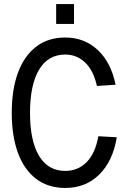

<svg xmlns="http://www.w3.org/2000/svg" viewBox="-20 -911 640 947"><path d="M302 16Q217 16 158 -29Q99 -74 68.5 -157Q38 -240 38 -354Q38 -469 68.5 -552Q99 -635 158 -680.5Q217 -726 302 -726Q396 -726 462 -664.5Q528 -603 550 -493L458 -487Q441 -564 399.5 -603Q358 -642 302 -642Q217 -642 172.5 -567Q128 -492 128 -354Q128 -217 172.5 -142.5Q217 -68 302 -68Q364 -68 407 -111Q450 -154 465 -239L556 -234Q537 -117 470 -50.5Q403 16 302 16ZM257 -793V-891H345V-793Z"/></svg>

Font: Geist Mono
Style: Regular
Weight: 400
Monospace: yes
Designer: Basement.studio, Andrés Briganti, Mateo Zaragoza
Foundry: Basement.studio, Vercel, Andrés Briganti, Guido Ferreyra, Mateo Zaragoza
Version: Version 1.500; ttfautohint (v1.8.4.7-5d5b)